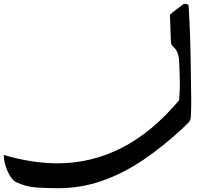

<svg xmlns="http://www.w3.org/2000/svg" viewBox="-747 -561 1109 1011"><path d="M-727 255Q-578 299 -444 299Q-266 299 -106 217.5Q54 136 196 -33Q198 -56 199 -77Q200 -98 200 -113Q200 -154 197 -223Q196 -261 189 -279.5Q182 -298 174 -306Q166 -314 160 -320.5Q154 -327 153 -340Q152 -370 150.5 -408Q149 -446 148 -483Q162 -497 179 -509.5Q196 -522 212 -534Q220 -541 229 -541Q238 -541 246 -533Q251 -458 254 -366.5Q257 -275 258 -178Q258 -130 259 -96Q260 -62 260 -32Q260 -12 259.5 8Q259 28 258 52Q257 73 246 84Q235 95 212 117Q111 211 6.5 281.5Q-98 352 -209 391Q-320 430 -442 430Q-495 430 -553.5 426.5Q-612 423 -666 396Q-679 389 -693 367Q-707 345 -717 314.5Q-727 284 -727 255Z"/></svg>

Font: Alkalami
Style: Regular
Weight: 400
Designer: Becca Hirsbrunner Spalinger
Foundry: SIL International
Version: Version 2.000